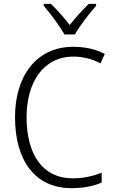

<svg xmlns="http://www.w3.org/2000/svg" viewBox="-20 -967 592 997"><path d="M315 -788H369C393 -832 444 -897 479 -937V-947H441C406 -913 373 -876 342 -837C313 -875 276 -917 244 -947H207V-937C241 -898 290 -832 315 -788ZM362 -673C411 -673 458 -661 502 -638L524 -687C476 -712 421 -724 361 -724C163 -724 58 -565 58 -359C58 -133 162 10 351 10C416 10 466 -1 508 -19V-70C466 -54 417 -41 357 -41C201 -41 118 -166 118 -358C118 -536 202 -673 362 -673Z"/></svg>

Font: Noto Sans Gujarati UI SemiCondensed Light
Style: Regular
Weight: 300
Width: 4
Designer: Jelle Bosma - Monotype Design Team, Universal Thirst
Foundry: Monotype Imaging Inc.
Version: Version 2.106